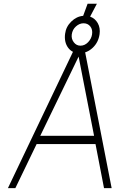

<svg xmlns="http://www.w3.org/2000/svg" viewBox="-20 -974 692 994"><path d="M21 0 366 -723H417L558 0H518.5L474.5 -228H169.5L59.5 0ZM188.5 -271H467L387 -681ZM481.5 -954.5 446.5 -888Q472.5 -878.5 486.2 -854Q500 -829.5 495.5 -797Q489.5 -754.5 459.8 -726.5Q430 -698.5 391.5 -698.5Q353.5 -698.5 332.5 -727.2Q311.5 -756 317 -799Q321.5 -835.5 348.8 -862.2Q376 -889 410.5 -892L433.5 -954.5ZM456.5 -795.5Q460.5 -821 447.5 -837.2Q434.5 -853.5 412.5 -853.5Q391.5 -853.5 373.2 -837.2Q355 -821 351.5 -795.5Q348.5 -773 362 -755.2Q375.5 -737.5 396.5 -737.5Q418.5 -737.5 435.8 -755.2Q453 -773 456.5 -795.5Z"/></svg>

Font: Public Sans Thin
Style: Italic
Weight: 100
Italic angle: -8°
Designer: The Public Sans project authors (U.S. Web Design System). Libre Franklin designed by Pablo Impallari and Rodrigo Fuenzal
Version: Version 2.000